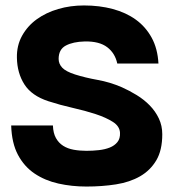

<svg xmlns="http://www.w3.org/2000/svg" viewBox="-20 -533 637 704"><path d="M174 -73Q175 -45 185 -27Q195 -9 211.5 1.5Q228 12 250 16Q272 20 297 20Q320 20 342.5 17.5Q365 15 382.5 8Q400 1 410.5 -12Q421 -25 420 -46Q419 -70 394 -86Q369 -102 331 -114.5Q293 -127 246.5 -137.5Q200 -148 157 -162Q96 -182 69.5 -223.5Q43 -265 42 -321Q41 -366 61 -402Q81 -438 115 -462.5Q149 -487 193.5 -500Q238 -513 288 -513Q345 -513 393.5 -500Q442 -487 478 -461Q514 -435 536 -395Q558 -355 561 -300H410Q402 -338 373 -360Q344 -382 291 -381Q248 -380 221.5 -366Q195 -352 195 -317Q195 -299 208 -285Q221 -271 255 -260Q293 -248 338 -240Q383 -232 427 -213Q454 -201 481 -184.5Q508 -168 529 -146.5Q550 -125 562.5 -98.5Q575 -72 575 -41Q575 18 553 55Q531 92 493.5 113.5Q456 135 405.5 143Q355 151 297 151Q243 151 194 140Q145 129 107 103.5Q69 78 46 35Q23 -8 21 -73Z"/></svg>

Font: Cafe24 Ohsquare
Style: Bold
Weight: 700
Designer: Cafe24 thkim, hmlim, mnelim, nhlee, sslee, sskim, smlim, yjkim, sdjeong, hskwak & 4IRTF
Foundry: Cafe24
Version: Version 1.000